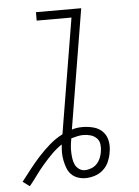

<svg xmlns="http://www.w3.org/2000/svg" viewBox="-54 -777 607 841"><g transform="rotate(-5 250.0 -356.5)"><path d="M43 22 13 0Q34 -27 55 -54Q76 -81 99.5 -106.5Q123 -132 149 -154.5Q175 -177 205 -192L289 -698H136V-735H335L248 -209Q260 -213 271.5 -214.5Q283 -216 295 -216Q320 -216 344 -209.5Q368 -203 384 -186Q400 -169 404.5 -145Q409 -121 404 -95Q401 -75 392.5 -55Q384 -35 367.5 -20Q351 -5 330 1.5Q309 8 289 8Q271 8 254.5 2Q238 -4 226.5 -16Q215 -28 209 -44Q203 -60 199.5 -77.5Q196 -95 196 -112.5Q196 -130 198 -148Q175 -133 154 -112Q133 -91 114 -69Q95 -47 78 -23.5Q61 0 43 22ZM289 -27Q303 -27 317.5 -32.5Q332 -38 342 -48.5Q352 -59 358 -73Q364 -87 366 -101Q369 -117 367 -133.5Q365 -150 354 -161Q343 -172 327.5 -176.5Q312 -181 296 -181Q283 -181 269.5 -178Q256 -175 242 -171V-169Q239 -154 237.5 -139.5Q236 -125 236.5 -110.5Q237 -96 239 -82Q241 -68 246.5 -56Q252 -44 263.5 -35.5Q275 -27 289 -27Z"/></g></svg>

Font: Iosevka Extralight Oblique
Style: Regular
Weight: 200
Italic angle: -9°
Monospace: yes
Designer: Belleve Invis
Foundry: Belleve Invis
Version: Version 32.5.0; ttfautohint (v1.8.4)